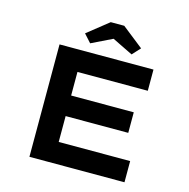

<svg xmlns="http://www.w3.org/2000/svg" viewBox="-127 -1032 1136 1155"><g transform="rotate(15 441.0 -454.5)"><path d="M158 0V-700H743V-568H305V-132H750V0ZM236 -293V-421H695V-293ZM334 -754 289 -804 421 -909H505L638 -804L592 -754L449 -824H478Z"/></g></svg>

Font: Lexend Tera SemiBold
Style: Regular
Weight: 600
Version: Version 1.007